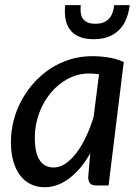

<svg xmlns="http://www.w3.org/2000/svg" viewBox="-20 -738 552 764"><path d="M23.5 0ZM412 0H363Q344 0 337.5 -9.5Q331 -19 331 -32.5L339 -128Q321.5 -97 301 -72.2Q280.5 -47.5 257.5 -29.8Q234.5 -12 209.5 -2.5Q184.5 7 157.5 7Q127.5 7 103 -4.8Q78.5 -16.5 60.8 -39.2Q43 -62 33.2 -95.5Q23.5 -129 23.5 -172.5Q23.5 -217.5 34.8 -260.2Q46 -303 67 -341Q88 -379 117.2 -411Q146.5 -443 182.2 -466Q218 -489 259.5 -501.8Q301 -514.5 346.5 -514.5Q379.5 -514.5 411 -509.5Q442.5 -504.5 472.5 -491.5ZM193.5 -71.5Q217.5 -71.5 240.2 -86.8Q263 -102 283.5 -128.8Q304 -155.5 321.5 -192.2Q339 -229 352.5 -272.5L374 -442.5Q353.5 -445.5 334 -445.5Q289.5 -445.5 250.2 -424.5Q211 -403.5 181.8 -368.2Q152.5 -333 135.5 -286.8Q118.5 -240.5 118.5 -189.5Q118.5 -130.5 137.5 -101Q156.5 -71.5 193.5 -71.5ZM352.5 -582Q316.5 -582 293.2 -592.8Q270 -603.5 257 -622Q244 -640.5 240.2 -665.2Q236.5 -690 239.5 -717.5H301.5Q299.5 -701 301.2 -687.5Q303 -674 309.5 -664.2Q316 -654.5 328 -649Q340 -643.5 359.5 -643.5Q379 -643.5 392.2 -649Q405.5 -654.5 414.2 -664.2Q423 -674 427.8 -687.5Q432.5 -701 434.5 -717.5H496Q493 -690 483.5 -665.2Q474 -640.5 457 -622Q440 -603.5 414.2 -592.8Q388.5 -582 352.5 -582Z"/></svg>

Font: Lato Medium
Style: Italic
Weight: 500
Italic angle: -7°
Designer: Lukasz Dziedzic
Foundry: tyPoland Lukasz Dziedzic
Version: Version 2.006; 2014-01-15